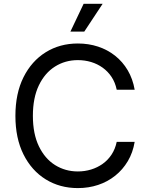

<svg xmlns="http://www.w3.org/2000/svg" viewBox="-20 -962 770 992"><path d="M382.3 9.8Q289.1 9.8 216.1 -35.4Q143.1 -80.6 101.3 -164.3Q59.6 -248 59.6 -363.3Q59.6 -479 101.3 -562.7Q143.1 -646.5 216.1 -691.9Q289.1 -737.3 382.3 -737.3Q437.5 -737.3 486.6 -721.2Q535.6 -705.1 574.7 -674.1Q613.8 -643.1 639.9 -598.9Q666 -554.7 675.8 -498.5H583Q575.2 -536.1 556.4 -564.5Q537.6 -592.8 510.5 -612.3Q483.4 -631.8 450.7 -641.6Q418 -651.4 382.3 -651.4Q316.9 -651.4 264.2 -618.2Q211.4 -585 180.7 -520.8Q149.9 -456.5 149.9 -363.3Q149.9 -270.5 180.9 -206.3Q211.9 -142.1 264.6 -109.1Q317.4 -76.2 382.3 -76.2Q418 -76.2 450.7 -86.2Q483.4 -96.2 510.5 -115.5Q537.6 -134.8 556.4 -163.3Q575.2 -191.9 583 -229H675.8Q666.5 -173.3 640.4 -129.4Q614.3 -85.4 575.2 -54.2Q536.1 -22.9 487.1 -6.6Q438 9.8 382.3 9.8ZM343.8 -798.8 412.1 -942.4H510.3L415.5 -798.8Z"/></svg>

Font: Adwaita Sans
Style: Regular
Weight: 400
Designer: Rasmus Andersson
Foundry: rsms
Version: Version 4.001;git-9221beed3